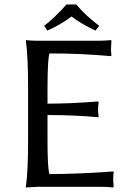

<svg xmlns="http://www.w3.org/2000/svg" viewBox="-20 -825 578 848"><path d="M316.9 -805.2Q357.9 -756.3 418 -710.9L401.9 -689.9Q339.8 -718.8 295.9 -752Q246.1 -714.8 189 -689.9L174.8 -710.9Q217.8 -743.2 273.9 -805.2ZM189.9 -200.2Q189.9 -83 198.2 -56.2Q258.3 -56.2 328.6 -59.1Q398.9 -62 439.5 -64.9L480 -67.9L481.9 -64Q480 -47.9 480 -30.8Q480 -27.8 481.9 0L480 2.9Q456.1 0 419.9 0H147L95.2 2.9L94.2 0Q104 -67.9 104 -200.2V-444.8Q104 -573.7 94.2 -645L96.2 -647.9Q113.3 -645 147 -645H410.2Q446.3 -645 470.2 -647.9L472.2 -645Q470.2 -617.2 470.2 -607.2Q470.2 -597.2 472.2 -581.1L470.2 -577.1Q332 -589.4 198.2 -588.9Q190.4 -562 189.9 -444.8V-367.2Q294.9 -367.2 413.1 -377L416 -374Q413.1 -359.9 413.1 -342Q413.1 -324.2 416 -310.1L413.1 -307.1Q314 -316.9 189.9 -316.9Z"/></svg>

Font: Biolilbert
Style: Regular
Weight: 400
Designer: Philipp H. Poll
Foundry: Philipp H. Poll
Version: Version 1.1.0